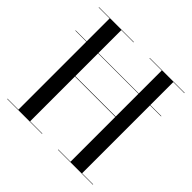

<svg xmlns="http://www.w3.org/2000/svg" viewBox="-185 -929 1109 1109"><g transform="rotate(45 369.0 -375.0)"><path d="M18.5 -557.5V-560H718.5V-557.5ZM719 -750V-747.5H628.5V-2.5H719V0H434V-2.5H534V-368.5H204V-2.5H304V0H19V-2.5H108.5V-747.5H19V-750H304V-747.5H204V-371.5H534V-747.5H434V-750Z"/></g></svg>

Font: Bodoni Moda 72pt
Style: Regular
Weight: 400
Designer: Owen Earl
Foundry: indestructible type
Version: Version 2.005